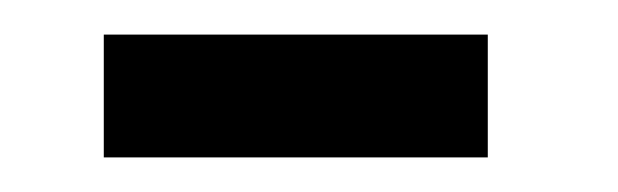

<svg xmlns="http://www.w3.org/2000/svg" viewBox="-20 -280 357 111"><path d="M40 -189V-260H262V-189Z"/></svg>

Font: Darker Grotesque Light
Style: Bold
Weight: 700
Version: Version 1.000;gftools[0.9.28]